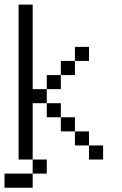

<svg xmlns="http://www.w3.org/2000/svg" viewBox="-20 -708 540 852"><path d="M187.5 62.5V0H125V62.5H0V125H125V62.5ZM437.5 0V-62.5H375V0ZM375 -437.5V-500H312.5V-437.5H250V-375H187.5V-312.5H125Q125 -312.5 125 -687.5H62.5V0H125Q125 0 125 -250H187.5V-187.5H250V-125H312.5V-62.5H375V-125H312.5V-187.5H250V-250H187.5V-312.5H250V-375H312.5V-437.5Z"/></svg>

Font: Unifont
Style: Regular
Weight: 500
Version: Version 15.1.04